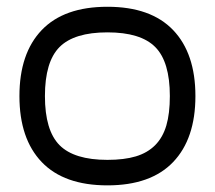

<svg xmlns="http://www.w3.org/2000/svg" viewBox="-20 -559 648 579"><path d="M304 -76.9Q354.5 -76.9 389.5 -87.4Q424.6 -97.9 447.8 -121.1Q470.9 -144.3 481.6 -180.5Q492.2 -216.8 492.2 -269.3Q492.2 -372.8 448.2 -417.1Q404.3 -461.4 304 -461.4Q203.6 -461.4 159.5 -417.1Q115.5 -372.8 115.5 -269.3Q115.5 -165.8 159.5 -121.3Q203.6 -76.9 304 -76.9ZM502.1 -70.3Q434.8 0 304 0Q173.1 0 105.8 -70.3Q38.6 -140.6 38.6 -269.3Q38.6 -397.9 105.8 -468.3Q173.1 -538.6 304 -538.6Q434.8 -538.6 502.1 -468.3Q569.3 -397.9 569.3 -269.3Q569.3 -140.6 502.1 -70.3Z"/></svg>

Font: Tecnico
Style: Grueso
Weight: 700
Version: Version 1.3